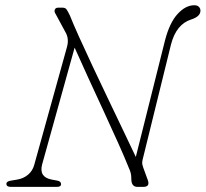

<svg xmlns="http://www.w3.org/2000/svg" viewBox="-20 -730 803 750"><path d="M144.5 -87.5Q131.5 -38 182 -28.5L203.5 -24.5Q218.5 -22 218.5 -10.5Q218.5 0 202 0H22Q5 0 5 -12Q5 -22 23.5 -24.5L47 -28.5Q71.5 -32.5 89.5 -47.5Q107.5 -62.5 114 -87L241.5 -546Q251 -579.5 235 -605.5L197.5 -675Q191 -684.5 194 -692.2Q197 -700 207 -700H225Q235.5 -700 240.5 -692.5Q245.5 -685 253 -669.5Q265 -639 288.5 -586.8Q312 -534.5 342 -470.8Q372 -407 403.5 -341.2Q435 -275.5 463 -216.8Q491 -158 510.5 -117L624.5 -572Q642.5 -641.5 673.8 -675.5Q705 -709.5 739 -709.5Q751 -709.5 757 -703.2Q763 -697 763 -688.5Q763 -665.5 727 -654Q668.5 -635.5 648 -556.5L539 -114Q536 -104 535.5 -95.8Q535 -87.5 539.5 -75.5L557 -27.5Q567.5 0 539.5 0H517Q493 0 493 -31Q493 -44 490.8 -53.5Q488.5 -63 481 -79.5Q467.5 -113.5 442.2 -170Q417 -226.5 386.2 -293Q355.5 -359.5 325.2 -425.2Q295 -491 271.5 -544Z"/></svg>

Font: Fraunces 9pt Soft Thin
Style: Italic
Weight: 100
Italic angle: -16°
Version: Version 1.000;[b76b70a41]